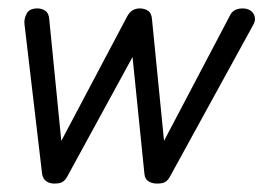

<svg xmlns="http://www.w3.org/2000/svg" viewBox="-20 -436 647 456"><path d="M109 0Q98 0 90 -5.5Q82 -11 80 -23L38 -380Q37 -392 43.5 -404Q50 -416 69 -416Q79 -416 87.5 -410.5Q96 -405 97 -390L129 -67L109 -70L282 -397Q292 -416 312 -416Q323 -416 331.5 -410.5Q340 -405 341 -390L373 -67L353 -70L525 -397Q530 -408 538 -412Q546 -416 556 -416Q568 -416 575.5 -410.5Q583 -405 585 -396Q587 -387 582 -378L385 -19Q380 -9 373.5 -4.5Q367 0 353 0Q341 0 332.5 -5.5Q324 -11 323 -23L292 -328L307 -323L141 -19Q136 -9 129.5 -4.5Q123 0 109 0Z"/></svg>

Font: Edu TAS Beginner
Style: Regular
Weight: 400
Designer: Tina and Corey Anderson
Foundry: Google for Education
Version: Version 1.003